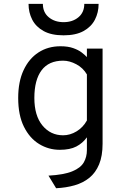

<svg xmlns="http://www.w3.org/2000/svg" viewBox="-20 -762 656 992"><path d="M270 210.5 230.5 145.5Q310.5 141 353.5 123.2Q396.5 105.5 412.8 77.2Q429 49 429 13.5V-52.5Q407 -22 374.2 -5Q341.5 12 289 12Q231 12 182 -18Q133 -48 103.5 -107.5Q74 -167 74 -256Q74 -340 102 -399.8Q130 -459.5 179 -491.2Q228 -523 292.5 -523Q331 -523 358 -513.5Q385 -504 402.2 -490.8Q419.5 -477.5 429 -467V-511H510V-19.5Q510 44 492 87.2Q474 130.5 441.5 156.8Q409 183 365.2 195.5Q321.5 208 270 210.5ZM306 -63Q342 -63 375.5 -83.2Q409 -103.5 429 -139.5V-377.5Q409 -411.5 374.2 -430Q339.5 -448.5 306 -448.5Q232 -448.5 194.8 -398.8Q157.5 -349 157.5 -256Q157.5 -164.5 199.2 -113.8Q241 -63 306 -63ZM308.5 -579.5Q245.5 -579.5 205.5 -601.5Q165.5 -623.5 146.5 -660.5Q127.5 -697.5 127.5 -742H201.5Q201.5 -698 232 -672.8Q262.5 -647.5 308.5 -647.5Q355 -647.5 385.2 -672.8Q415.5 -698 415.5 -742H489.5Q489.5 -697.5 470.5 -660.5Q451.5 -623.5 411.5 -601.5Q371.5 -579.5 308.5 -579.5Z"/></svg>

Font: Overpass Mono
Style: Regular
Weight: 400
Designer: Delve Withrington, Dave Bailey
Foundry: Delve Fonts LLC
Version: Version 4.000